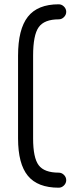

<svg xmlns="http://www.w3.org/2000/svg" viewBox="-20 -698 338 893"><path d="M253 175Q155 175 109.5 119.5Q64 64 64 -54V-439Q64 -562 109.5 -620Q155 -678 253 -678Q267 -678 277.5 -667.5Q288 -657 288 -643Q288 -629 277.5 -618.5Q267 -608 253 -608Q186 -608 160 -571.5Q134 -535 134 -439V-54Q134 36 160 70.5Q186 105 253 105Q267 105 277.5 115.5Q288 126 288 140Q288 154 277.5 164.5Q267 175 253 175Z"/></svg>

Font: Jura
Style: Bold
Weight: 700
Designer: Daniel Johnson, Alexei Vanyashin
Foundry: Daniel Johnson
Version: Version 5.103